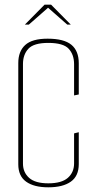

<svg xmlns="http://www.w3.org/2000/svg" viewBox="-20 -793 409 819"><path d="M186 6Q125 6 91.5 -18Q58 -42 58 -92V-524Q58 -574 87.5 -601Q117 -628 183 -628Q253 -628 284.5 -602Q316 -576 316 -523V-390L296 -386V-519Q296 -560 273 -585Q250 -610 186 -610Q124 -610 101 -585Q78 -560 78 -520V-95Q78 -58 104 -34.5Q130 -11 186 -11Q243 -11 269.5 -34.5Q296 -58 296 -96V-224L316 -229V-93Q316 -42 282 -18Q248 6 186 6ZM86 -688 170 -773H198L282 -688H267L185 -760L103 -688Z"/></svg>

Font: Smooch Sans Thin
Style: Regular
Weight: 100
Designer: Robert E. Leuschke
Foundry: Robert E. Leuschke
Version: Version 1.010